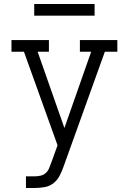

<svg xmlns="http://www.w3.org/2000/svg" viewBox="-20 -729 640 954"><path d="M109 205V147H155Q169 147 183 143.5Q197 140 207.5 130.5Q218 121 223.5 108Q229 95 234 81L266 -7L99 -472H37V-530H223V-472H167L300 -93L433 -472H377V-530H563V-472H501L295 101Q287 123 276 144.5Q265 166 246 181Q227 196 203 200.5Q179 205 155 205ZM150 -651V-709H450V-651Z"/></svg>

Font: Iosevka Slab Light Extended
Style: Regular
Weight: 300
Width: 7
Monospace: yes
Designer: Belleve Invis
Foundry: Belleve Invis
Version: Version 11.1.0; ttfautohint (v1.8.3)